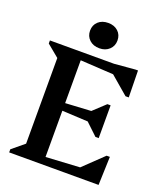

<svg xmlns="http://www.w3.org/2000/svg" viewBox="-161 -1007 949 1112"><g transform="rotate(20 313.5 -450.5)"><path d="M29 0V-19L104 -81V-609L29 -671V-690H424L553 -701H568L571 -536H551L440 -631L236 -643V-379L394 -388L468 -457H488V-255H468L395 -324L236 -332V-47L445 -59L566 -175H586L580 0ZM313 -745Q275 -745 251.5 -767Q228 -789 228 -823Q228 -858 251.5 -879.5Q275 -901 313 -901Q350 -901 373.5 -879.5Q397 -858 397 -823Q397 -789 373.5 -767Q350 -745 313 -745Z"/></g></svg>

Font: Platypi Medium
Style: Regular
Weight: 500
Designer: David Sargent
Foundry: Bolt Cutter Type
Version: Version 1.200; ttfautohint (v1.8.4.7-5d5b)